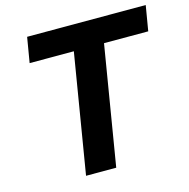

<svg xmlns="http://www.w3.org/2000/svg" viewBox="-107 -831 921 934"><g transform="rotate(-15 354.0 -363.5)"><path d="M364.7 0H212.7L312.1 -600.5H89.5L110.8 -727.3H708.1L686.8 -600.5H464.1Z"/></g></svg>

Font: Linik Sans
Style: Bold Italic
Weight: 700
Italic angle: 9°
Designer: Fonts by Rasmus Andersson / Changes by Cristiano Sobral with parts from Marc Monis
Foundry: rsms
Version: Version 3.020; ttfautohint (v1.6)